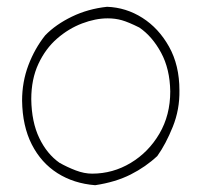

<svg xmlns="http://www.w3.org/2000/svg" viewBox="-20 -536 587 565"><path d="M260 9Q197 4 149 -26.5Q101 -57 73.5 -111Q46 -165 45 -240Q45 -295 63.5 -344Q82 -393 113 -432Q144 -464 191.5 -487Q239 -510 295 -516Q351 -514 399 -483.5Q447 -453 477.5 -398.5Q508 -344 508 -270Q509 -214 488.5 -163Q468 -112 443 -77Q409 -45 364.5 -22.5Q320 0 260 9ZM251 -25Q312 -25 364.5 -56.5Q417 -88 449 -142.5Q481 -197 481 -267Q480 -333 454 -381Q428 -429 390 -455Q358 -471 338.5 -476.5Q319 -482 297 -482Q261 -482 221.5 -467Q182 -452 148 -422.5Q114 -393 93 -348Q72 -303 72 -244Q73 -177 95.5 -130Q118 -83 155 -57Q178 -44 203 -34.5Q228 -25 251 -25Z"/></svg>

Font: Labrada ExtraLight
Style: Regular
Weight: 200
Designer: Mercedes Jáuregui
Foundry: Omnibus-Type Team
Version: Version 1.000; ttfautohint (v1.8.4.7-5d5b)